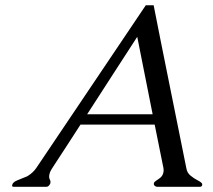

<svg xmlns="http://www.w3.org/2000/svg" viewBox="-20 -717 818 737"><path d="M748 0H583Q578.6 0 574.7 -3.2Q570.8 -6.3 570.6 -9Q570.3 -11.7 570.8 -14.6Q571.3 -17.6 577.6 -22.2Q584 -26.9 591.3 -31.7Q598.6 -36.6 602.3 -42.7Q606 -48.8 607.4 -55.7Q608.9 -63 607.4 -71.8L573.7 -238.8H289.1Q261.7 -196.8 234.9 -155Q208 -113.3 190.9 -87.6Q173.8 -62 172.1 -56.4Q170.4 -50.8 169.4 -46.6Q168.5 -42.5 168.7 -37.1Q168.9 -31.7 171.4 -27.6Q173.8 -23.4 173.8 -19.3Q173.8 -15.1 173.3 -13.7Q172.9 -12.2 171.9 -10.3Q166 0 158.7 0H32.7Q26.4 0 26.4 -4.4Q26.4 -6.8 27.8 -10.3Q31.7 -19 47.9 -25.4Q64 -31.7 85 -40.5Q106.4 -53.7 118.7 -71.3L539.6 -696.8H569.8Q581.1 -639.2 597.7 -555.7Q614.3 -472.2 632.3 -383.8Q650.4 -295.4 667 -211.9Q683.6 -128.4 695.3 -71.3Q698.2 -53.2 712.2 -42.2Q726.1 -31.2 735.8 -26.4Q745.6 -21.5 750.5 -17.6Q755.4 -13.7 755.9 -11.5Q756.3 -9.3 756.3 -8.3Q756.3 -5.9 754.4 -2.9Q752.4 0 748 0ZM565.9 -278.3 506.8 -575.7Q458.5 -501 410.4 -426.8Q362.3 -352.5 314.5 -278.3Z"/></svg>

Font: Caudex
Style: Italic
Weight: 400
Italic angle: -13°
Version: Version 1.04